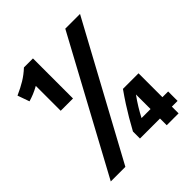

<svg xmlns="http://www.w3.org/2000/svg" viewBox="-194 -824 949 949"><g transform="rotate(-45 280.0 -350.0)"><path d="M33 1 408 -692H511L135 1ZM425 0V-47H285V-96Q303 -129 320 -158Q337 -187 356 -216.5Q375 -246 399 -280H508V-113H548V-47H508V0ZM362 -113H425V-215Q406 -189 390.5 -163.5Q375 -138 362 -113ZM105 -421V-595Q83 -583 66 -576Q49 -569 29 -563L7 -625Q45 -642 73 -659Q101 -676 128 -701H191V-421Z"/></g></svg>

Font: Ubuntu Sans Mono SemiBold
Style: Regular
Weight: 600
Monospace: yes
Designer: Dalton Maag Ltd
Foundry: Dalton Maag Ltd
Version: Version 1.006